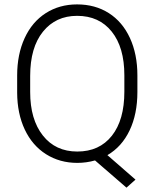

<svg xmlns="http://www.w3.org/2000/svg" viewBox="-20 -741 717 885"><path d="M613.3 -316.9Q613.3 -215.3 577.4 -139.9Q541.5 -64.5 475.1 -25.9L604.5 86.9L563 124L418 -1.5Q377.9 9.8 336.4 9.8Q255.4 9.8 192.1 -30.3Q128.9 -70.3 94.2 -143.8Q59.6 -217.3 59.1 -313.5V-393.1Q59.1 -490.2 93.5 -565.2Q127.9 -640.1 190.9 -680.4Q253.9 -720.7 335.4 -720.7Q418.5 -720.7 481.4 -680.7Q544.4 -640.6 578.9 -565.9Q613.3 -491.2 613.3 -393.6ZM553.2 -394Q553.2 -522.5 495.1 -595.2Q437 -668 335.4 -668Q236.8 -668 178 -595Q119.1 -522 119.1 -391.1V-316.9Q119.1 -190.4 177.5 -116.5Q235.8 -42.5 336.4 -42.5Q438 -42.5 495.6 -115.2Q553.2 -188 553.2 -318.4Z"/></svg>

Font: Vazir Thin
Style: Thin
Weight: 100
Designer: Saber Rastikerdar
Foundry: Saber Rastikerdar
Version: Version 30.0.0